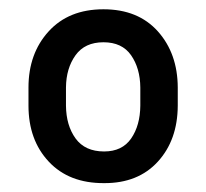

<svg xmlns="http://www.w3.org/2000/svg" viewBox="-20 -742 453 422"><path d="M42.6 -509.9V-549.7Q42.6 -624.3 86.8 -672.9Q131 -721.6 207.4 -721.6Q283.7 -721.6 327.1 -672.9Q370.4 -624.3 370.7 -549.7V-509.9Q370.4 -434.3 326.9 -386.7Q283.4 -339.1 208.8 -339.5Q131.7 -339.1 87.2 -386.7Q42.6 -434.3 42.6 -509.9ZM125 -549.7V-509.9Q125.4 -466.3 146.1 -437.7Q166.9 -409.1 208.8 -409.1Q248.6 -409.1 268.3 -437.7Q288 -466.3 288.4 -509.9V-549.7Q288 -592 268.1 -620.6Q248.2 -649.1 207.4 -649.1Q166.5 -649.1 146 -620.6Q125.4 -592 125 -549.7Z"/></svg>

Font: Inter UI Thin
Style: Regular
Weight: 100
Designer: Rasmus Andersson
Foundry: rsms
Version: 3.2;8d6f07862